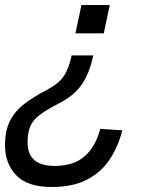

<svg xmlns="http://www.w3.org/2000/svg" viewBox="-59 -584 581 766"><path d="M379 -564 355 -451H242L266 -564ZM147 162Q50 162 5.5 115Q-39 68 -39 -4Q-39 -62 -19.5 -101Q0 -140 37.5 -169Q75 -198 129 -226Q175 -250 195.5 -280.5Q216 -311 227 -363H313Q298 -291 267 -246.5Q236 -202 177 -172Q128 -147 100.5 -126.5Q73 -106 62 -80.5Q51 -55 51 -16Q51 78 159 78Q234 78 278 40Q322 2 341 -70L429 -64Q412 2 378 53Q344 104 287.5 133Q231 162 147 162Z"/></svg>

Font: Geist Regular
Style: Italic
Weight: 400
Italic angle: -12°
Designer: Basement.studio, Andrés Briganti, Mateo Zaragoza
Foundry: Basement.studio, Vercel, Andrés Briganti, Guido Ferreyra, Mateo Zaragoza
Version: Version 1.500; ttfautohint (v1.8.4.7-5d5b)